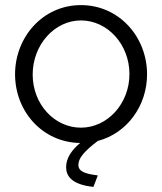

<svg xmlns="http://www.w3.org/2000/svg" viewBox="-20 -550 635 752"><path d="M363 2C478 -28 556 -136 556 -259C556 -405 447 -530 297 -530C148 -530 39 -405 39 -259C39 -115 145 8 294 10C257 41 239 72 239 105C239 138 259 173 346 182L363 137C314 131 287 122 287 96C287 70 309 43 363 2ZM108 -258C108 -375 194 -470 297 -470C401 -470 487 -376 487 -260C487 -144 401 -50 297 -50C193 -50 108 -142 108 -258Z"/></svg>

Font: FIGSv2-sans-serif
Style: Regular
Weight: 400
Designer: Matt McInerney, Pablo Impallari, Rodrigo Fuenzalida,Mirko Velimirovic
Foundry: Matt McInerney, Pablo Impallari, Rodrigo Fuenzalida
Version: Version 4.021;hotconv 1.0.109;makeotfexe 2.5.65596